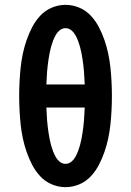

<svg xmlns="http://www.w3.org/2000/svg" viewBox="-20 -763 540 791"><path d="M250 8Q221 8 193.5 -3.5Q166 -15 146 -36.5Q126 -58 112.5 -84Q99 -110 89.5 -137.5Q80 -165 74 -193.5Q68 -222 65 -251Q62 -280 60.5 -309Q59 -338 59 -368Q59 -397 60.5 -426Q62 -455 65 -484Q68 -513 74 -541.5Q80 -570 89.5 -597.5Q99 -625 112.5 -651Q126 -677 146 -698.5Q166 -720 193.5 -731.5Q221 -743 250 -743Q279 -743 306.5 -731.5Q334 -720 354 -698.5Q374 -677 387.5 -651Q401 -625 410.5 -597.5Q420 -570 426 -541.5Q432 -513 435 -484Q438 -455 439.5 -426Q441 -397 441 -368Q441 -338 439.5 -309Q438 -280 435 -251Q432 -222 426 -193.5Q420 -165 410.5 -137.5Q401 -110 387.5 -84Q374 -58 354 -36.5Q334 -15 306.5 -3.5Q279 8 250 8ZM329 -415Q328 -429 327.5 -442Q327 -455 326 -467.5Q325 -480 323.5 -493Q322 -506 320 -519Q318 -532 315.5 -545Q313 -558 309.5 -570.5Q306 -583 301.5 -595Q297 -607 290.5 -618.5Q284 -630 273.5 -638.5Q263 -647 250 -647Q237 -647 226.5 -638.5Q216 -630 209.5 -618.5Q203 -607 198.5 -595Q194 -583 190.5 -570.5Q187 -558 184.5 -545Q182 -532 180 -519Q178 -506 176.5 -493Q175 -480 174 -467.5Q173 -455 172.5 -442Q172 -429 171 -415ZM250 -88Q263 -88 273.5 -96.5Q284 -105 290.5 -116.5Q297 -128 301.5 -140Q306 -152 309.5 -164.5Q313 -177 315.5 -190Q318 -203 320 -216Q322 -229 323.5 -242Q325 -255 326 -267.5Q327 -280 327.5 -293Q328 -306 329 -320H171Q172 -306 172.5 -293Q173 -280 174 -267.5Q175 -255 176.5 -242Q178 -229 180 -216Q182 -203 184.5 -190Q187 -177 190.5 -164.5Q194 -152 198.5 -140Q203 -128 209.5 -116.5Q216 -105 226.5 -96.5Q237 -88 250 -88Z"/></svg>

Font: Iosevka SS18
Style: Bold
Weight: 700
Monospace: yes
Designer: Belleve Invis
Foundry: Belleve Invis
Version: Version 25.1.1; ttfautohint (v1.8.4)